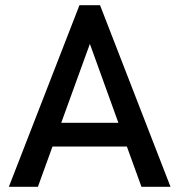

<svg xmlns="http://www.w3.org/2000/svg" viewBox="-20 -717 689 737"><path d="M634.5 0H523L467 -154.5H181.5L125.5 0H14L285 -697H364ZM434.5 -245.5 325 -548.5 215 -245.5Z"/></svg>

Font: Acari Sans Neue SemiBold
Style: Regular
Weight: 600
Designer: Alfredo Marco Pradil (font), Cristiano Sobral (main changes)
Foundry: Hanken Design Co. (font), Cristiano Sobral (main changes)
Version: Version 2.459;March 19, 2022;FontCreator 14.0.0.2808 64-bit;